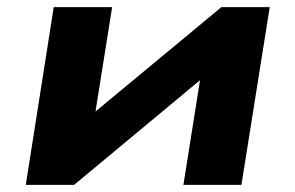

<svg xmlns="http://www.w3.org/2000/svg" viewBox="-20 -516 824 536"><path d="M52 0 130 -496H293L239 -157H189L598 -496H733L654 0H492L546 -340H596L187 0Z"/></svg>

Font: Nunito Sans 10pt Expanded ExtraBold
Style: Italic
Weight: 800
Width: 7
Italic angle: -9°
Designer: Vernon Adams
Foundry: Vernon Adams
Version: Version 3.101;gftools[0.9.27]